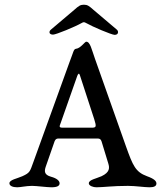

<svg xmlns="http://www.w3.org/2000/svg" viewBox="-20 -793 689 815"><path d="M205 -646C218 -646 300 -680 326 -695C335 -700 337 -700 346 -695C372 -680 454 -645 467 -645C476 -645 481 -650 481 -656C481 -660 480 -664 475 -668L377 -751C358 -768 351 -773 336 -773C321 -773 314 -768 295 -751L197 -668C192 -664 190 -660 190 -656C190 -650 196 -646 205 -646ZM238 -272 308 -471C312 -481 316 -484 319 -474L380 -287C390 -255 389 -251 369 -251H247C229 -251 232 -256 238 -272ZM523 -4C556 -4 592 2 615 2C634 2 644 -3 644 -14C644 -24 635 -34 604 -45C555 -63 544 -90 515 -171L383 -544C369 -583 363 -616 346 -616C340 -616 322 -588 303 -586C292 -585 292 -572 275 -529L122 -106C107 -65 108 -60 75 -45C53 -35 20 -30 20 -15C20 -4 34 2 53 2C68 2 91 -4 116 -4C135 -4 179 2 198 2C223 2 233 -4 233 -15C233 -25 222 -36 196 -43C167 -51 168 -67 174 -85L212 -194C216 -204 223 -205 228 -205H395C403 -205 408 -202 411 -193L440 -98C445 -81 447 -62 411 -45C389 -35 357 -30 357 -15C357 -4 376 2 389 2C419 2 457 -4 523 -4Z"/></svg>

Font: EB Garamond SC 08
Style: Regular
Weight: 400
Version: Version 0.016